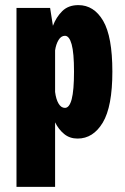

<svg xmlns="http://www.w3.org/2000/svg" viewBox="-20 -531 490 751"><path d="M44.5 200V-500H176L187 -430Q199.5 -463.5 223.2 -487.2Q247 -511 286.5 -511Q347.5 -511 383.5 -449.5Q419.5 -388 419.5 -251Q419.5 -114 382 -51.5Q344.5 11 283.5 11Q252.5 11 230.8 -7Q209 -25 195.5 -52.5V200ZM234 -391Q219 -391 209 -374.5Q199 -358 195.5 -334V-171.5Q199 -143 209 -126Q219 -109 234 -109Q251.5 -109 260.5 -143.2Q269.5 -177.5 269.5 -251Q269.5 -324.5 260.2 -357.8Q251 -391 234 -391Z"/></svg>

Font: Trispace Condensed
Style: Bold
Weight: 700
Width: 3
Designer: Tyler Finck
Foundry: Etcetera Type Company
Version: Version 1.210; ttfautohint (v1.8.3)